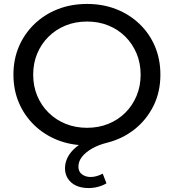

<svg xmlns="http://www.w3.org/2000/svg" viewBox="-20 -728 880 972"><path d="M429 224Q373 224 341 196Q309 168 309 123Q309 96 322.5 68.5Q336 41 367.5 15Q399 -11 452 -32L455 6Q445 7 436.5 7.5Q428 8 421 8Q340 8 272.5 -18.5Q205 -45 154.5 -93.5Q104 -142 76 -207Q48 -272 48 -350Q48 -428 76 -493Q104 -558 154.5 -606.5Q205 -655 272.5 -681.5Q340 -708 421 -708Q501 -708 568.5 -681.5Q636 -655 686.5 -606.5Q737 -558 764.5 -493Q792 -428 792 -350Q792 -261 756 -190Q720 -119 659.5 -72Q599 -25 524 -6Q479 5 446 24Q413 43 395 66Q377 89 377 116Q377 141 395 154.5Q413 168 439 168Q455 168 471.5 163Q488 158 500 151L519 200Q501 211 477.5 217.5Q454 224 429 224ZM421 -81Q479 -81 528.5 -101Q578 -121 614.5 -157.5Q651 -194 671.5 -243Q692 -292 692 -350Q692 -408 671.5 -457Q651 -506 614.5 -542.5Q578 -579 528.5 -599Q479 -619 421 -619Q362 -619 312.5 -599Q263 -579 226 -542.5Q189 -506 168.5 -457Q148 -408 148 -350Q148 -292 168.5 -243Q189 -194 226 -157.5Q263 -121 312.5 -101Q362 -81 421 -81Z"/></svg>

Font: MOST Montserrat Medium
Style: Regular
Weight: 500
Designer: Julieta Ulanovsky
Foundry: Julieta Ulanovsky
Version: Version 8.000;March 11, 2024;FontCreator 15.0.0.2926 64-bit